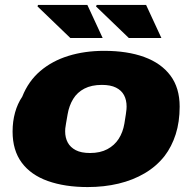

<svg xmlns="http://www.w3.org/2000/svg" viewBox="-20 -746 779 778"><path d="M335 12Q243 12 174 -12.5Q105 -37 68 -87Q31 -137 31 -213Q31 -254 41 -290Q51 -326 70 -354Q95 -417 143 -458Q191 -499 257 -519.5Q323 -540 402 -540Q496 -540 564.5 -515Q633 -490 670.5 -440Q708 -390 708 -314Q708 -252 692 -202Q676 -152 647 -114Q614 -72 566.5 -44Q519 -16 460.5 -2Q402 12 335 12ZM345 -126Q386 -126 415 -141.5Q444 -157 461 -183.5Q478 -210 484 -245Q488 -270 490 -283Q492 -296 492.5 -303Q493 -310 493 -314Q493 -341 482.5 -360.5Q472 -380 450 -391Q428 -402 393 -402Q351 -402 322 -387Q293 -372 276.5 -345Q260 -318 254 -283Q250 -259 247.5 -245.5Q245 -232 244.5 -225.5Q244 -219 244 -214Q244 -188 254.5 -168.5Q265 -149 287 -137.5Q309 -126 345 -126ZM502 -592 369 -720 372 -726H572L634 -592ZM265 -592 132 -720 134 -726H334L396 -592Z"/></svg>

Font: Archivo SemiExpanded Black
Style: Italic
Weight: 900
Width: 6
Italic angle: -10°
Designer: Hector Gatti
Foundry: Omnibus-Type
Version: Version 2.001